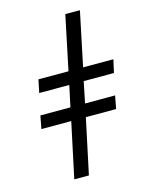

<svg xmlns="http://www.w3.org/2000/svg" viewBox="-115 -830 685 901"><g transform="rotate(-15 227.5 -380.0)"><path d="M132 0 189 -268H44L56 -331H202L224 -434H78L91 -497H237L292 -760H363L308 -497H455L441 -434H294L273 -331H419L407 -268H260L203 0Z"/></g></svg>

Font: Noto Serif ExtraCondensed SemiBold
Style: Italic
Weight: 600
Width: 2
Italic angle: -12°
Designer: Monotype Design Team
Foundry: Monotype Imaging Inc.
Version: Version 2.013